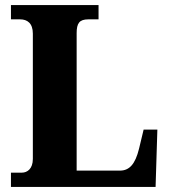

<svg xmlns="http://www.w3.org/2000/svg" viewBox="-20 -734 664 754"><path d="M23 0H591L598 -225H544L526 -150C511 -89 488 -64 451 -64H281V-604C281 -643 292 -658 327 -658H367V-714H23V-658H59C87 -658 109 -643 109 -602V-110C109 -71 87 -56 66 -56H23Z"/></svg>

Font: Noto Serif Lao SemiCondensed ExtraBold
Style: Regular
Weight: 800
Width: 4
Designer: Monotype Design Team
Foundry: Monotype Imaging Inc.
Version: Version 2.003